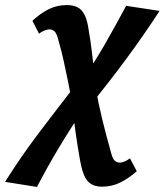

<svg xmlns="http://www.w3.org/2000/svg" viewBox="-106 -452 650 758"><path d="M297 285Q260 285 240.5 263.5Q221 242 210 181Q201 130 193 75Q185 20 180 -41Q171 -88 162.5 -130.5Q154 -173 145 -213.5Q136 -254 124 -295Q118 -320 109.5 -328Q101 -336 89 -336Q81 -336 69.5 -331.5Q58 -327 48 -319L22 -370Q53 -399 86 -415.5Q119 -432 158 -432Q183 -432 200.5 -423Q218 -414 229 -391Q240 -368 245 -327Q250 -299 253.5 -272.5Q257 -246 260 -220Q263 -194 265.5 -168Q268 -142 270 -114Q282 -45 297.5 18.5Q313 82 332 149Q338 174 346.5 182Q355 190 367 190Q375 190 386 185.5Q397 181 407 173L434 224Q402 252 369 268.5Q336 285 297 285ZM40 286 -86 266Q-24 167 46.5 74Q117 -19 193 -117L228 -27Q174 52 127.5 129.5Q81 207 40 286ZM245 -30 208 -122Q262 -197 307 -275.5Q352 -354 392 -429L524 -409Q463 -315 392.5 -219.5Q322 -124 245 -30Z"/></svg>

Font: Ysabeau ExtraBold
Style: Italic
Weight: 800
Italic angle: -12°
Designer: Christian Thalmann (Catharsis Fonts)
Version: Version 2.002